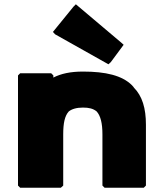

<svg xmlns="http://www.w3.org/2000/svg" viewBox="-20 -869 753 896"><path d="M275 -3V-242C275 -294 282 -328 301 -349C315 -360 337 -367 367 -367C396 -367 415 -362 431 -349C449 -329 458 -295 458 -242V-3L468 7H651L661 -3V-287C661 -364 644 -421 604 -461V-462L596 -471C550 -517 473 -535 367 -535C308 -535 264 -525 229 -507V-517L219 -527H74L64 -517V-3L74 7H264ZM546 -670 334 -849 323 -838 227 -720 237 -709 486 -569 497 -579 557 -660Z"/></svg>

Font: Hussar Woodtype
Style: Ultra
Weight: 900
Foundry: Cannot Into Space Fonts
Version: Version 1.07